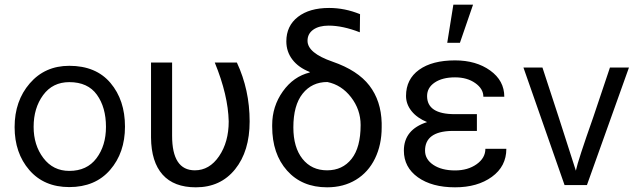

<svg xmlns="http://www.w3.org/2000/svg" viewBox="-20 -798 2757 828"><path d="M278.8 8.8Q390.6 8.8 454.8 -65.2Q519 -139.2 519 -252Q519 -366.2 456.5 -440.2Q394 -514.2 278.8 -514.2Q173.8 -514.2 108.4 -438.5Q43 -362.8 43 -250Q43 -138.2 106.4 -64.7Q169.9 8.8 278.8 8.8ZM278.8 -443.8Q358.9 -443.8 397.9 -389.4Q437 -335 437 -251Q437 -169.9 396 -115.5Q355 -61 278.8 -61Q209 -61 167 -116.5Q125 -171.9 125 -251Q125 -332 166 -387.9Q207 -443.8 278.8 -443.8Z M722.2 -528.3H631.3V-204.6Q632.3 -99.6 681.2 -44.9Q730 9.8 824.7 9.8Q931.2 9.8 993.9 -68.1Q1056.6 -146 1056.6 -274.4Q1056.6 -410.6 1001.5 -528.3H906.2Q963.9 -387.2 966.3 -274.4Q966.3 -185.5 924.8 -124.5Q883.3 -63.5 820.3 -63.5Q722.2 -63.5 722.2 -212.4Z M1214.8 -619.6Q1214.8 -575.2 1241 -541Q1267.1 -506.8 1315.4 -487.8L1315.9 -485.4Q1245.6 -468.3 1199.7 -403.8Q1153.8 -339.4 1153.8 -258.8V-252.4Q1153.8 -134.3 1218 -62.3Q1282.2 9.8 1390.6 9.8Q1461.4 9.8 1514.9 -22.7Q1568.4 -55.2 1597.2 -114.5Q1626 -173.8 1626 -248.5V-267.6Q1623.5 -363.3 1573 -429Q1522.5 -494.6 1414.3 -532Q1306.2 -569.3 1306.2 -622.1Q1306.2 -652.3 1330.8 -669.9Q1355.5 -687.5 1397.5 -687.5Q1458 -687.5 1531.7 -658.7L1532.7 -736.8Q1467.3 -763.7 1399.4 -763.7Q1314 -763.7 1264.4 -724.9Q1214.8 -686 1214.8 -619.6ZM1245.1 -248.5Q1245.1 -344.2 1285.2 -394.3Q1325.2 -444.3 1391.6 -444.3Q1452.6 -432.1 1493.9 -378.7Q1535.2 -325.2 1535.2 -258.8Q1535.2 -162.1 1496.1 -112.8Q1457 -63.5 1390.6 -63.5Q1323.7 -63.5 1284.4 -113Q1245.1 -162.6 1245.1 -248.5Z M1813 -148.4Q1813 -230.5 1927.2 -233.4H2036.6V-305.7H1940.9Q1821.8 -305.7 1821.8 -383.8Q1821.8 -419.9 1854.7 -442.1Q1887.7 -464.4 1942.4 -464.4Q1994.6 -464.4 2029.5 -439.7Q2064.5 -415 2064.5 -380.9H2154.8Q2154.8 -450.2 2094 -493.9Q2033.2 -537.6 1942.4 -537.6Q1843.8 -537.6 1787.4 -497.1Q1731 -456.5 1731 -384.3Q1731 -348.6 1754.9 -318.8Q1778.8 -289.1 1821.8 -271.5Q1721.7 -239.3 1721.7 -148.4Q1721.7 -76.7 1782.2 -33.4Q1842.8 9.8 1942.4 9.8Q2039.1 9.8 2101.3 -35.4Q2163.6 -80.6 2163.6 -156.2H2073.2Q2073.2 -116.7 2035.4 -89.8Q1997.6 -63 1942.4 -63Q1884.8 -63 1848.9 -86.9Q1813 -110.8 1813 -148.4ZM1935.1 -777.8 1908.7 -613.3H1963.4L2020 -777.8Z M2414.6 0H2511.2L2692.4 -506.8H2610.4L2538.6 -293Q2472.2 -105 2463.4 -62L2389.2 -293L2319.3 -506.8H2237.3Z"/></svg>

Font: FAU Chimera
Style: Regular
Weight: 400
Version: Version 1.002;hotconv 1.0.117;makeotfexe 2.5.65602